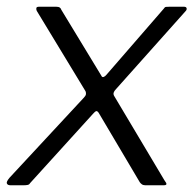

<svg xmlns="http://www.w3.org/2000/svg" viewBox="-28 -550 580 570"><path d="M460 -15Q467 -6 466 -3Q465 0 458 0H403Q397 0 393 -3Q389 -6 387 -9L265 -215Q261 -221 257.5 -220Q254 -219 248 -212L61 -6Q59 -2 54 -1Q49 0 43 0H3Q-5 0 -7.5 -5Q-10 -10 0 -22L220 -259Q226 -265 227 -269.5Q228 -274 226 -279L81 -518Q79 -523 80 -526.5Q81 -530 88 -530H139Q146 -530 149.5 -527.5Q153 -525 154 -521L273 -325Q275 -320 279.5 -321.5Q284 -323 288 -328L458 -524Q461 -529 464.5 -529.5Q468 -530 475 -530H518Q525 -530 526 -525.5Q527 -521 523 -517L316 -285Q311 -280 309.5 -275Q308 -270 311 -265L460 -15Z"/></svg>

Font: Libre Franklin Light
Style: Italic
Weight: 300
Italic angle: -8°
Designer: Pablo Impallari, Rodrigo Fuenzalida, Nhung Nguyen
Foundry: Impallari Type
Version: Version 3.000